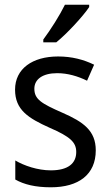

<svg xmlns="http://www.w3.org/2000/svg" viewBox="-20 -786 468 816"><path d="M359 -756V-766H256C234 -721 196 -661 164 -618V-606H219C264 -642 334 -718 359 -756ZM387 -147C387 -231 334 -268 245 -307C156 -346 126 -364 126 -409C126 -449 161 -475 223 -475C268 -475 311 -462 350 -443L380 -511C335 -533 285 -546 227 -546C118 -546 44 -494 44 -405C44 -319 100 -284 191 -243C279 -205 304 -181 304 -140C304 -92 270 -62 196 -62C140 -62 82 -82 45 -104V-23C82 -2 130 10 196 10C314 10 387 -44 387 -147Z"/></svg>

Font: Noto Sans Ethiopic SemiCondensed
Style: Regular
Weight: 400
Width: 4
Designer: Monotype Design Team
Foundry: Monotype Imaging Inc.
Version: Version 2.102